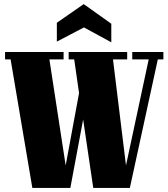

<svg xmlns="http://www.w3.org/2000/svg" viewBox="-20 -925 829 945"><path d="M326.2 0H139.2L32.2 -632.8H4.9V-668.9H293V-632.8H223.1L303.2 -110.8L369.1 -466.8L345.2 -632.8H317.9V-668.9H606V-632.8H536.1L600.1 -110.8L711.9 -632.8H630.9V-668.9H784.2V-632.8H756.8L619.1 0H439L389.2 -336.9ZM259.8 -813 392.1 -904.8 527.8 -808.1V-716.8L393.1 -790L259.8 -720.2Z"/></svg>

Font: Lletraferida
Style: Heavy
Weight: 900
Designer: Josep Patau Bellart
Foundry: Josep Patau Bellart
Version: Version 1.000